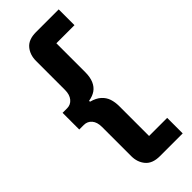

<svg xmlns="http://www.w3.org/2000/svg" viewBox="-302 -838 1050 1050"><g transform="rotate(-45 223.0 -312.5)"><path d="M238 167Q181 167 154 135Q127 103 127 56V-170Q127 -207 109.5 -227.5Q92 -248 64 -248H29V-377H64Q92 -377 109.5 -398.5Q127 -420 127 -456V-680Q127 -728 154 -760Q181 -792 238 -792H414V-670H274V-447Q274 -408 262.5 -381.5Q251 -355 230 -340.5Q209 -326 178 -321V-314Q215 -304 236 -285Q257 -266 265.5 -240.5Q274 -215 274 -183V47H414V167Z"/></g></svg>

Font: Hubot Sans SemiExpanded
Style: Bold
Weight: 700
Width: 6
Designer: Deni Anggara
Foundry: GitHub, Inc., Subsidiary of Microsoft Corporation
Version: Version 2.000